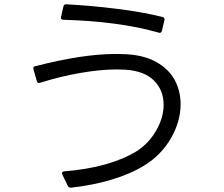

<svg xmlns="http://www.w3.org/2000/svg" viewBox="-20 -820 1040 893"><path d="M719 -668Q533 -721 274 -728Q261 -729 264 -742L275 -790Q278 -801 288 -800Q403 -794 523.5 -779Q644 -764 736 -741Q747 -738 745 -727L733 -677Q732 -671 728 -668.5Q724 -666 719 -668ZM268 -14Q268 -21 278 -23Q490 -40 616 -117Q672 -153 706.5 -213Q741 -273 741 -333Q741 -400 696.5 -445Q652 -490 562 -496Q550 -497 523 -497Q448 -497 355 -481Q262 -465 166 -435L161 -434Q154 -434 151 -443L136 -497Q135 -499 135 -503Q135 -511 144 -512Q364 -569 518 -569Q548 -569 563 -568Q649 -564 707 -531.5Q765 -499 792.5 -448Q820 -397 820 -336Q820 -255 775 -177Q730 -99 652 -51Q588 -11 499 15.5Q410 42 310 53Q299 53 295 44L270 -8Q268 -12 268 -14Z"/></svg>

Font: LINE Seed JP_TTF Regular
Style: Regular
Weight: 400
Designer: LINE & Fontrix & Fontworks
Version: Version 1.002